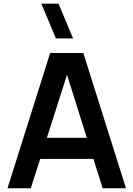

<svg xmlns="http://www.w3.org/2000/svg" viewBox="-20 -1002 710 1022"><path d="M277.5 -797.5 200 -982.5H291.5L369 -797.5ZM650.5 0H526.5L323.5 -646H350L144 0H20L247 -720H423.5ZM524 -156H146V-268.5H524Z"/></svg>

Font: Manrope ExtraLight
Style: Bold
Weight: 700
Version: Version 4.504